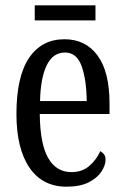

<svg xmlns="http://www.w3.org/2000/svg" viewBox="-20 -694 471 724"><path d="M231 10Q140 10 91 -62Q42 -134 42 -264Q42 -405 89.5 -475.5Q137 -546 223 -546Q303 -546 348 -484.5Q393 -423 393 -304V-264H130Q131 -152 161.5 -98.5Q192 -45 249 -45Q290 -45 317 -68.5Q344 -92 358 -124Q366 -120 372 -112.5Q378 -105 378 -91Q378 -71 362.5 -47Q347 -23 314.5 -6.5Q282 10 231 10ZM307 -313Q306 -395 287.5 -445.5Q269 -496 225 -496Q180 -496 156.5 -448.5Q133 -401 131 -313ZM111 -617V-674H340V-617Z"/></svg>

Font: Noto Serif ExtraCondensed
Style: Regular
Weight: 400
Width: 2
Designer: Monotype Design Team
Foundry: Monotype Imaging Inc.
Version: Version 2.013